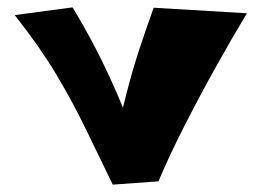

<svg xmlns="http://www.w3.org/2000/svg" viewBox="-20 -492 710 521"><path d="M286 9Q248 -69 213 -141.5Q178 -214 133 -289.5Q88 -365 20 -451L177 -472Q206 -424 231 -377Q256 -330 277.5 -283Q299 -236 318 -189.5Q337 -143 353 -95L410 0ZM410 0 286 -83Q306 -171 322.5 -235.5Q339 -300 357 -355Q375 -410 397 -471L650 -456Q609 -388 565 -309Q521 -230 480.5 -150.5Q440 -71 410 0Z"/></svg>

Font: Marhey Light
Style: Bold
Weight: 700
Version: Version 1.000